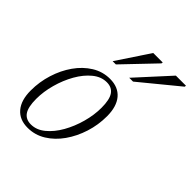

<svg xmlns="http://www.w3.org/2000/svg" viewBox="-189 -790 921 921"><g transform="rotate(45 271.0 -330.0)"><path d="M261.5 -436Q317.5 -436 347.8 -400.2Q378 -364.5 378 -298.5Q378 -240 360.5 -185Q343 -130 312 -86Q281 -42 239 -16Q197 10 147.5 10Q92 10 61.8 -25.8Q31.5 -61.5 31.5 -127.5Q31.5 -186 48.8 -241Q66 -296 97 -340Q128 -384 170 -410Q212 -436 261.5 -436ZM147 -12.5Q185 -12.5 218.2 -39.8Q251.5 -67 276.8 -111.5Q302 -156 316.2 -207.8Q330.5 -259.5 330.5 -308.5Q330.5 -364 313.5 -388.8Q296.5 -413.5 262 -413.5Q224 -413.5 190.8 -386.2Q157.5 -359 132.2 -314.5Q107 -270 92.8 -218.2Q78.5 -166.5 78.5 -117.5Q78.5 -62 95.5 -37.2Q112.5 -12.5 147 -12.5ZM322.5 -504.5 473.5 -670H542L541 -662.5L348.5 -504.5ZM210 -504.5 320 -670H384.5L383 -662.5L232 -504.5Z"/></g></svg>

Font: Newsreader 16pt Light
Style: Italic
Weight: 300
Italic angle: -17°
Designer: Hugues Gentile
Foundry: Production Type
Version: Version 1.003; ttfautohint (v1.8.3)